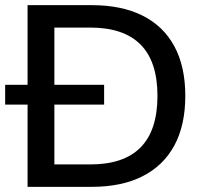

<svg xmlns="http://www.w3.org/2000/svg" viewBox="-25 -725 796 745"><path d="M82 0V-705H331Q447 -705 528 -664.5Q609 -624 651.5 -545.5Q694 -467 694 -353Q694 -239 651.5 -160.5Q609 -82 528 -41Q447 0 331 0ZM186 -87H325Q456 -87 521 -153.5Q586 -220 586 -353Q586 -486 520.5 -552Q455 -618 325 -618H186ZM-5 -319V-396H379V-319Z"/></svg>

Font: Nunito Sans 12pt SemiBold
Style: Regular
Weight: 600
Designer: Vernon Adams
Foundry: Vernon Adams
Version: Version 3.101;gftools[0.9.27]